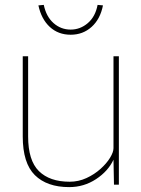

<svg xmlns="http://www.w3.org/2000/svg" viewBox="-20 -755 578 785"><path d="M263 10Q172 10 122.5 -39Q73 -88 73 -197V-525H95V-197Q95 -99 139 -55.5Q183 -12 265 -12Q301 -12 333.5 -27Q366 -42 391 -64.5Q416 -87 430 -110Q444 -133 444 -149V-525H466V0H446L444 -102Q422 -55 372.5 -22.5Q323 10 263 10ZM269 -613Q218 -613 183.5 -645Q149 -677 137 -733L159 -735Q169 -687 199 -660.5Q229 -634 269 -634Q308 -634 339 -660.5Q370 -687 379 -735L401 -733Q390 -677 354.5 -645Q319 -613 269 -613Z"/></svg>

Font: Lexend Thin
Style: Regular
Weight: 100
Designer: Bonnie Shaver-Troup, Thomas Jockin
Foundry: Lexend
Version: Version 1.007; ttfautohint (v1.8.3)